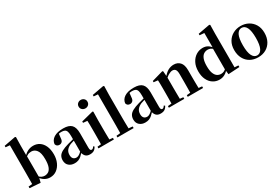

<svg xmlns="http://www.w3.org/2000/svg" viewBox="68 -1931 4415 3057"><g transform="rotate(-30 2275.5 -402.5)"><path d="M37 0V-30L106 -36Q107 -66 107 -101.5Q107 -137 107.5 -173Q108 -209 108 -236V-748L32 -755V-782L243 -822L257 -813L254 -653V-472L256 -462V-79V-77L233 14ZM411 17Q359 17 313 -9.5Q267 -36 231 -90H220L240 -105Q267 -75 293 -62.5Q319 -50 348 -50Q385 -50 416 -69Q447 -88 466 -137Q485 -186 485 -276Q485 -392 447 -442Q409 -492 351 -492Q331 -492 311 -487.5Q291 -483 268 -467.5Q245 -452 215 -418L202 -447H223Q265 -504 315.5 -530.5Q366 -557 423 -557Q486 -557 535.5 -524.5Q585 -492 614 -428.5Q643 -365 643 -273Q643 -191 613.5 -125.5Q584 -60 532 -21.5Q480 17 411 17Z M860 17Q797 17 756 -19Q715 -55 715 -118Q715 -163 734 -196Q753 -229 799 -254.5Q845 -280 923 -302Q962 -313 1012.5 -326Q1063 -339 1103 -349V-323Q1063 -313 1023 -302Q983 -291 959 -282Q907 -260 879.5 -225.5Q852 -191 852 -138Q852 -93 873.5 -70.5Q895 -48 931 -48Q945 -48 962.5 -55Q980 -62 1003.5 -81Q1027 -100 1059 -136L1076 -81H1038Q1010 -50 985 -28Q960 -6 930.5 5.5Q901 17 860 17ZM1143 16Q1089 16 1061.5 -13.5Q1034 -43 1026 -92V-95V-387Q1026 -440 1016.5 -469.5Q1007 -499 984.5 -511Q962 -523 924 -523Q899 -523 872.5 -517.5Q846 -512 809 -498L876 -523L867 -446Q865 -398 844.5 -378.5Q824 -359 797 -359Q745 -359 732 -408Q740 -477 802 -517Q864 -557 975 -557Q1079 -557 1125 -510Q1171 -463 1171 -357V-91Q1171 -60 1179 -47.5Q1187 -35 1202 -35Q1214 -35 1224 -43Q1234 -51 1247 -71L1265 -58Q1246 -19 1217 -1.5Q1188 16 1143 16Z M1304 0V-30L1410 -41H1480L1588 -30V0ZM1371 0Q1372 -26 1372.5 -68Q1373 -110 1373.5 -156Q1374 -202 1374 -236V-313Q1374 -363 1373.5 -398Q1373 -433 1371 -468L1295 -475V-500L1514 -556L1526 -547L1523 -390V-236Q1523 -202 1523.5 -156Q1524 -110 1525 -68Q1526 -26 1527 0ZM1444 -655Q1411 -655 1387 -676.5Q1363 -698 1363 -733Q1363 -767 1387 -788.5Q1411 -810 1444 -810Q1478 -810 1501.5 -788.5Q1525 -767 1525 -733Q1525 -698 1501.5 -676.5Q1478 -655 1444 -655Z M1653 0V-30L1764 -41H1835L1951 -30V0ZM1725 0Q1726 -36 1726.5 -76.5Q1727 -117 1727.5 -158Q1728 -199 1728 -236V-749L1652 -755V-782L1865 -822L1880 -813L1876 -653V-236Q1876 -199 1876.5 -158Q1877 -117 1878 -76.5Q1879 -36 1880 0Z M2159 17Q2096 17 2055 -19Q2014 -55 2014 -118Q2014 -163 2033 -196Q2052 -229 2098 -254.5Q2144 -280 2222 -302Q2261 -313 2311.5 -326Q2362 -339 2402 -349V-323Q2362 -313 2322 -302Q2282 -291 2258 -282Q2206 -260 2178.5 -225.5Q2151 -191 2151 -138Q2151 -93 2172.5 -70.5Q2194 -48 2230 -48Q2244 -48 2261.5 -55Q2279 -62 2302.5 -81Q2326 -100 2358 -136L2375 -81H2337Q2309 -50 2284 -28Q2259 -6 2229.5 5.5Q2200 17 2159 17ZM2442 16Q2388 16 2360.5 -13.5Q2333 -43 2325 -92V-95V-387Q2325 -440 2315.5 -469.5Q2306 -499 2283.5 -511Q2261 -523 2223 -523Q2198 -523 2171.5 -517.5Q2145 -512 2108 -498L2175 -523L2166 -446Q2164 -398 2143.5 -378.5Q2123 -359 2096 -359Q2044 -359 2031 -408Q2039 -477 2101 -517Q2163 -557 2274 -557Q2378 -557 2424 -510Q2470 -463 2470 -357V-91Q2470 -60 2478 -47.5Q2486 -35 2501 -35Q2513 -35 2523 -43Q2533 -51 2546 -71L2564 -58Q2545 -19 2516 -1.5Q2487 16 2442 16Z M2599 0V-30L2704 -41H2775L2882 -30V0ZM2667 0Q2668 -26 2668.5 -68Q2669 -110 2669.5 -156Q2670 -202 2670 -236V-316Q2670 -365 2669.5 -397Q2669 -429 2667 -465L2591 -473V-497L2798 -556L2811 -547L2819 -435V-432V-236Q2819 -202 2819.5 -156Q2820 -110 2820.5 -68Q2821 -26 2822 0ZM2946 0V-30L3049 -41H3119L3228 -30V0ZM3012 0Q3013 -26 3013.5 -67.5Q3014 -109 3014.5 -155Q3015 -201 3015 -236V-376Q3015 -437 2996.5 -461.5Q2978 -486 2942 -486Q2912 -486 2869 -462Q2826 -438 2783 -386L2779 -431H2795Q2852 -504 2902 -530.5Q2952 -557 3006 -557Q3076 -557 3119.5 -510.5Q3163 -464 3163 -365V-236Q3163 -201 3163.5 -155Q3164 -109 3165 -67.5Q3166 -26 3167 0Z M3525 17Q3460 17 3407 -17Q3354 -51 3323.5 -114.5Q3293 -178 3293 -266Q3293 -356 3327 -421.5Q3361 -487 3417 -522Q3473 -557 3539 -557Q3591 -557 3631 -533Q3671 -509 3705 -458H3714L3696 -443Q3671 -470 3646 -481Q3621 -492 3595 -492Q3556 -492 3523.5 -472Q3491 -452 3471.5 -403.5Q3452 -355 3452 -271Q3452 -191 3470 -142.5Q3488 -94 3519.5 -72Q3551 -50 3590 -50Q3619 -50 3644 -61.5Q3669 -73 3693 -98L3714 -80H3703Q3670 -35 3625 -9Q3580 17 3525 17ZM3688 12 3677 -79V-81V-464L3683 -476V-748L3599 -755V-782L3814 -822L3829 -813L3826 -655V-35L3895 -30V0Z M4235 17Q4153 17 4090.5 -18.5Q4028 -54 3993 -119.5Q3958 -185 3958 -273Q3958 -362 3995.5 -425.5Q4033 -489 4096.5 -523Q4160 -557 4235 -557Q4312 -557 4375 -523.5Q4438 -490 4476 -426.5Q4514 -363 4514 -273Q4514 -184 4478.5 -119Q4443 -54 4380.5 -18.5Q4318 17 4235 17ZM4235 -18Q4293 -18 4324 -80.5Q4355 -143 4355 -271Q4355 -400 4324 -461.5Q4293 -523 4235 -523Q4179 -523 4147.5 -461.5Q4116 -400 4116 -271Q4116 -143 4147.5 -80.5Q4179 -18 4235 -18Z"/></g></svg>

Font: Noto Serif TC ExtraBold
Style: Regular
Weight: 800
Designer: Ryoko NISHIZUKA 西塚涼子 (kana & ideographs); Frank Grießhammer (Latin, Greek & Cyrillic); Wenlong ZHANG 张文龙 (bopomofo); San
Foundry: Adobe
Version: Version 2.002-H1;hotconv 1.1.0;makeotfexe 2.6.0